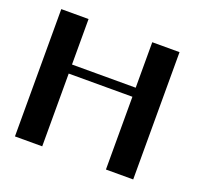

<svg xmlns="http://www.w3.org/2000/svg" viewBox="-105 -705 877 827"><g transform="rotate(20 333.5 -291.5)"><path d="M583.5 -583.5V0H458.5V-333.5H166.5V0H41.5V-583.5H166.5V-375H458.5V-583.5Z"/></g></svg>

Font: Gputeks
Style: Bold
Weight: 600
Width: 8
Version: Version 0.9